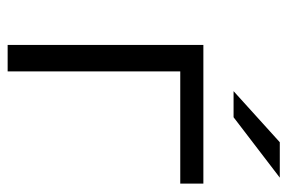

<svg xmlns="http://www.w3.org/2000/svg" viewBox="-148 -622 770 515"><g transform="rotate(90 237.5 -365.0)"><path d="M101 0V-525H473V-463H172V0ZM225 -606 362 -730H457L295 -606Z"/></g></svg>

Font: Modern
Style: Small
Weight: 400
Designer: Julieta Ulanovsky
Foundry: Julieta Ulanovsky
Version: Version 8.000